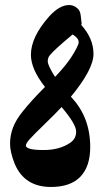

<svg xmlns="http://www.w3.org/2000/svg" viewBox="-20 -739 408 764"><path d="M303 -640Q352 -586 352 -524.5Q352 -463 262 -354Q339 -274 339 -154Q339 -76 299.5 -35.5Q260 5 183 5Q78 5 39 -86Q20 -133 20 -167Q20 -201 32 -232Q44 -263 70 -295Q103 -337 159 -393Q103 -464 103 -521Q103 -592 176 -674Q217 -719 255 -719Q275 -719 290 -704Q299 -695 301 -678.5Q303 -662 305 -644ZM293 -572Q293 -587 269 -602Q196 -541 180 -521Q170 -511 170 -495Q170 -479 199 -433Q264 -500 290 -559Q293 -565 293 -572ZM258 -170Q283 -186 283 -215.5Q283 -245 225 -313Q204 -290 158.5 -246Q113 -202 98 -185Q83 -168 83 -160Q83 -142 154 -142Q216 -142 258 -170Z"/></svg>

Font: Devonshire
Style: Regular
Weight: 400
Designer: Astigmatic (AOETI)
Foundry: Astigmatic (AOETI)
Version: Version 1.001